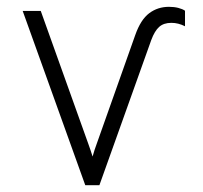

<svg xmlns="http://www.w3.org/2000/svg" viewBox="-20 -543 594 563"><path d="M230 0 46.5 -511H99.5L238.5 -122.5Q242 -113 245 -104Q248 -95 251.5 -84Q254.5 -95 257.5 -104Q260.5 -113 264 -122.5L376.5 -440Q392.5 -485.5 417.5 -504.2Q442.5 -523 475.5 -523Q490.5 -523 503 -519.8Q515.5 -516.5 522.5 -511.5V-466Q512.5 -471 502.8 -473.5Q493 -476 482.5 -476Q460 -476 446.8 -464.2Q433.5 -452.5 423.5 -425.5L271.5 0Z"/></svg>

Font: Overpass ExtraLight
Style: Regular
Weight: 250
Designer: Delve Withrington, Dave Bailey, Thomas Jockin
Foundry: Delve Fonts LLC
Version: Version 4.000